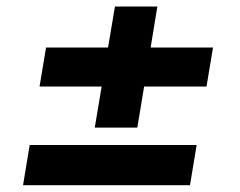

<svg xmlns="http://www.w3.org/2000/svg" viewBox="-20 -582 720 575"><path d="M98.4 -322.8 117.9 -439.6H303.6L324.2 -562.5H451.3L431.1 -439.6H617.9L598.4 -322.8H411.6L391.3 -199.9H263.8L284.4 -322.8ZM49 -27.3 68.9 -147.7H568.9L549 -27.3Z"/></svg>

Font: Karasuma Gothic
Style: Bold Italic
Weight: 700
Italic angle: 9.39998°
Designer: Rasmus Andersson / Ryoko Nishizuka
Foundry: Genbu
Version: Version 1.00